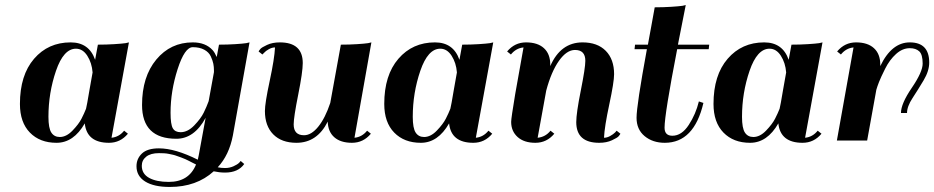

<svg xmlns="http://www.w3.org/2000/svg" viewBox="-20 -557 3703 761"><path d="M491 -389 422 -11Q452 -14 472 -39L487 -27Q457 9 412 9Q324 9 316 -68Q272 9 204 9Q138 9 98.5 -31.5Q59 -72 59 -145Q59 -259 115 -324Q171 -389 260 -389Q333 -389 357 -320Q362 -350 368 -380Q402 -380 433 -382Q464 -384 478 -386ZM217 -14Q243 -14 267.5 -39.5Q292 -65 303 -86.5Q314 -108 321 -126Q323 -134 326 -150.5Q329 -167 335 -202.5Q341 -238 347 -270Q344 -308 326 -336Q308 -364 281 -364Q232 -364 202 -276.5Q172 -189 172 -94Q172 -49 183.5 -31.5Q195 -14 217 -14Z M521 102Q521 72 542.5 51.5Q564 31 610 31Q674 31 764 76L768 57L795 -90Q750 -7 679 -7Q543 -7 543 -141Q543 -253 599.5 -321Q656 -389 744 -389Q795 -389 823 -358Q831 -349 839 -331L848 -380Q882 -380 912.5 -382Q943 -384 956 -386L969 -389L903 -20Q888 58 843 106Q856 109 872 109Q890 109 905.5 102Q921 95 928 88L934 81L948 93Q924 127 872 127Q850 127 827 122Q759 184 653 184Q590 184 555.5 162.5Q521 141 521 102ZM696 -33Q724 -33 750 -60Q776 -87 787.5 -110.5Q799 -134 807 -156L828 -271V-278Q828 -292 825.5 -304.5Q823 -317 815.5 -333.5Q808 -350 789.5 -360Q771 -370 744 -370Q712 -370 684 -283Q656 -196 656 -110Q656 -64 665 -48.5Q674 -33 696 -33ZM649 164Q729 164 757 95Q755 94 743 88Q731 82 728.5 80.5Q726 79 715 74Q704 69 699 67.5Q694 66 683.5 62Q673 58 666 56.5Q659 55 649.5 53Q640 51 630 50.5Q620 50 610 50Q577 50 559.5 64Q542 78 542 100Q542 132 571 148Q600 164 649 164Z M1030 -117Q1030 -148 1049 -236.5Q1068 -325 1070 -369Q1058 -369 1045.5 -362Q1033 -355 1027 -348L1020 -341L1005 -353Q1007 -357 1012 -363Q1017 -369 1038.5 -379Q1060 -389 1089 -389Q1180 -389 1180 -307Q1180 -272 1162 -182Q1144 -92 1144 -64Q1144 -21 1185 -21Q1214 -21 1241.5 -55Q1269 -89 1289 -149L1331 -380Q1365 -380 1395.5 -382Q1426 -384 1439 -386L1452 -389L1385 -11Q1415 -14 1435 -39L1450 -27Q1420 9 1375 9Q1330 9 1305 -13Q1280 -35 1279 -75Q1237 9 1155 9Q1096 9 1063 -24.5Q1030 -58 1030 -117Z M1935 -389 1866 -11Q1896 -14 1916 -39L1931 -27Q1901 9 1856 9Q1768 9 1760 -68Q1716 9 1648 9Q1582 9 1542.5 -31.5Q1503 -72 1503 -145Q1503 -259 1559 -324Q1615 -389 1704 -389Q1777 -389 1801 -320Q1806 -350 1812 -380Q1846 -380 1877 -382Q1908 -384 1922 -386ZM1661 -14Q1687 -14 1711.5 -39.5Q1736 -65 1747 -86.5Q1758 -108 1765 -126Q1767 -134 1770 -150.5Q1773 -167 1779 -202.5Q1785 -238 1791 -270Q1788 -308 1770 -336Q1752 -364 1725 -364Q1676 -364 1646 -276.5Q1616 -189 1616 -94Q1616 -49 1627.5 -31.5Q1639 -14 1661 -14Z M2414 -263Q2414 -232 2395 -143.5Q2376 -55 2374 -11Q2386 -11 2398.5 -18Q2411 -25 2418 -32L2424 -39L2439 -27Q2437 -23 2432 -17Q2427 -11 2405.5 -1Q2384 9 2355 9Q2264 9 2264 -73Q2264 -108 2282 -198Q2300 -288 2300 -316Q2300 -359 2259 -359Q2226 -359 2195.5 -316Q2165 -273 2145 -198L2111 -11Q2142 -14 2162 -39L2177 -27Q2147 9 2102 9Q2057 9 2031.5 -14Q2006 -37 2006 -74Q2006 -88 2022 -184L2055 -369Q2025 -366 2005 -341L1990 -353Q2020 -389 2065 -389Q2111 -389 2136 -366Q2161 -343 2161 -301V-295Q2202 -389 2289 -389Q2348 -389 2381 -355.5Q2414 -322 2414 -263Z M2698 -537Q2684 -467 2667 -380H2791L2789 -362H2664Q2614 -104 2614 -51Q2614 -19 2645 -19Q2682 -19 2710 -62Q2738 -105 2750 -155L2768 -149Q2731 9 2615 9Q2567 9 2535 -17.5Q2503 -44 2503 -90Q2503 -139 2544 -362H2495L2497 -380H2548Q2552 -404 2561.5 -453.5Q2571 -503 2575 -528Q2609 -528 2640 -530Q2671 -532 2685 -534Z M3240 -389 3171 -11Q3201 -14 3221 -39L3236 -27Q3206 9 3161 9Q3073 9 3065 -68Q3021 9 2953 9Q2887 9 2847.5 -31.5Q2808 -72 2808 -145Q2808 -259 2864 -324Q2920 -389 3009 -389Q3082 -389 3106 -320Q3111 -350 3117 -380Q3151 -380 3182 -382Q3213 -384 3227 -386ZM2966 -14Q2992 -14 3016.5 -39.5Q3041 -65 3052 -86.5Q3063 -108 3070 -126Q3072 -134 3075 -150.5Q3078 -167 3084 -202.5Q3090 -238 3096 -270Q3093 -308 3075 -336Q3057 -364 3030 -364Q2981 -364 2951 -276.5Q2921 -189 2921 -94Q2921 -49 2932.5 -31.5Q2944 -14 2966 -14Z M3313 -341 3298 -353Q3328 -389 3373 -389Q3419 -389 3444 -366Q3469 -343 3469 -301V-295Q3514 -389 3586 -389Q3663 -389 3663 -309Q3663 -276 3641 -239Q3619 -202 3597 -168.5Q3575 -135 3575 -109H3551Q3551 -146 3594 -209Q3637 -272 3637 -305Q3637 -341 3623.5 -353.5Q3610 -366 3586 -366Q3557 -366 3531.5 -343Q3506 -320 3488.5 -285Q3471 -250 3464 -232Q3457 -214 3453 -200V-199L3417 0H3297L3363 -369Q3333 -366 3313 -341Z"/></svg>

Font: Sail
Style: Regular
Weight: 400
Designer: Miguel Hernandez
Foundry: Miguel Hernandez
Version: Version 1.002